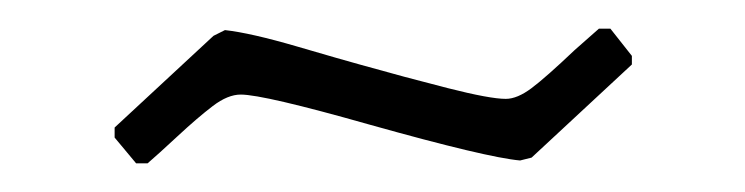

<svg xmlns="http://www.w3.org/2000/svg" viewBox="-20 -333 520 134"><path d="M83 -219H75L60 -237V-244L129 -308L137 -312Q155 -310 187.5 -300.5Q220 -291 231 -288Q263 -279 292.5 -271.5Q322 -264 333 -264Q341 -264 351 -271.5Q361 -279 381 -298L398 -313H406L421 -294V-288L351 -223L343 -221Q320 -223 238 -246Q164 -267 148 -267Q139 -267 128.5 -259Q118 -251 104 -238Q90 -225 83 -219Z"/></svg>

Font: Luna Sans Light
Style: Regular
Weight: 300
Designer: Juan Pablo del Peral
Foundry: Huerta Tipografica
Version: Version 2.001; ttfautohint (v1.5)